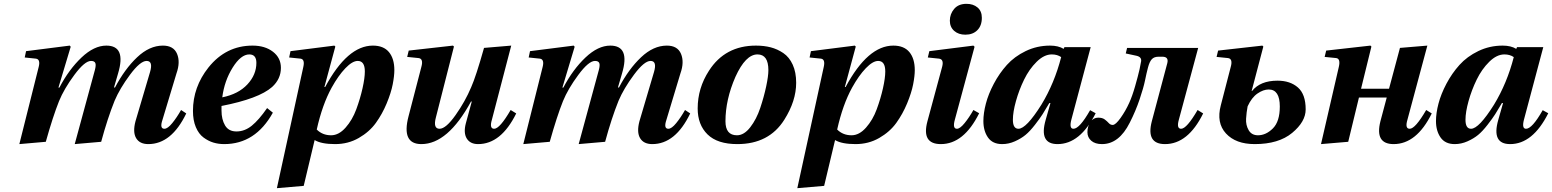

<svg xmlns="http://www.w3.org/2000/svg" viewBox="-20 -740 8100 1002"><path d="M81 12 182 -391Q192 -431 167 -434L109 -440L116 -473L344 -502L349 -496L285 -283H290Q340 -378 405.5 -440Q471 -502 535 -502Q640 -502 596 -356L575 -284L580 -283Q631 -380 695.5 -441Q760 -502 830 -502Q886 -502 904 -459Q922 -416 901 -357L828 -115Q812 -68 838 -68Q855 -68 879 -97.5Q903 -127 925 -166L952 -148Q875 12 754 12Q709 12 690.5 -19Q672 -50 687 -107L763 -364Q780 -422 745 -422Q712 -422 658.5 -350Q605 -278 578 -214Q541 -122 508 0L370 12L475 -374Q482 -400 477.5 -411Q473 -422 455 -422Q422 -422 368 -349Q314 -276 288 -212Q256 -132 219 0Z M987 -161Q987 -286 1068 -388Q1159 -502 1298 -502Q1363 -502 1404.5 -470Q1446 -438 1446 -386Q1446 -328 1400 -286Q1331 -225 1136 -187V-163Q1136 -117 1154.5 -85.5Q1173 -54 1214 -54Q1257 -54 1294 -84Q1331 -114 1374 -176L1404 -152Q1313 12 1150 12Q1120 12 1093.5 4Q1067 -4 1042 -22.5Q1017 -41 1002 -76.5Q987 -112 987 -161ZM1140 -232Q1224 -249 1271 -299.5Q1318 -350 1318 -412Q1318 -456 1281 -456Q1237 -456 1194 -387Q1151 -318 1140 -232Z M1425 242 1563 -391Q1572 -431 1548 -434L1489 -440L1496 -473L1725 -502L1730 -497L1673 -286H1677Q1793 -502 1926 -502Q1982 -502 2010 -468Q2038 -434 2038 -374Q2038 -344 2029.5 -300Q2021 -256 1998 -200.5Q1975 -145 1941.5 -98.5Q1908 -52 1852.5 -20Q1797 12 1729 12Q1657 12 1622 -9L1565 230ZM1633 -64Q1663 -34 1708 -34Q1748 -34 1783.5 -74Q1819 -114 1839.5 -170Q1860 -226 1872 -279.5Q1884 -333 1884 -367Q1884 -422 1847 -422Q1819 -422 1782.5 -384Q1746 -346 1711 -283Q1662 -194 1633 -64Z M2105 -443 2113 -476 2344 -502 2349 -497 2255 -128Q2239 -68 2274 -68Q2307 -68 2357.5 -139.5Q2408 -211 2439 -285Q2464 -341 2506 -490L2648 -502L2547 -115Q2533 -68 2559 -68Q2588 -68 2645 -166L2674 -148Q2595 12 2475 12Q2434 12 2416 -17Q2398 -46 2411 -96L2442 -210H2438Q2317 12 2179 12Q2074 12 2112 -133L2179 -391Q2191 -434 2164 -437Z M2711 12 2812 -391Q2822 -431 2797 -434L2739 -440L2746 -473L2974 -502L2979 -496L2915 -283H2920Q2970 -378 3035.5 -440Q3101 -502 3165 -502Q3270 -502 3226 -356L3205 -284L3210 -283Q3261 -380 3325.5 -441Q3390 -502 3460 -502Q3516 -502 3534 -459Q3552 -416 3531 -357L3458 -115Q3442 -68 3468 -68Q3485 -68 3509 -97.5Q3533 -127 3555 -166L3582 -148Q3505 12 3384 12Q3339 12 3320.5 -19Q3302 -50 3317 -107L3393 -364Q3410 -422 3375 -422Q3342 -422 3288.5 -350Q3235 -278 3208 -214Q3171 -122 3138 0L3000 12L3105 -374Q3112 -400 3107.5 -411Q3103 -422 3085 -422Q3052 -422 2998 -349Q2944 -276 2918 -212Q2886 -132 2849 0Z M3621 -174Q3621 -280 3680 -371Q3764 -502 3925 -502Q3967 -502 4002 -493Q4037 -484 4068 -463Q4099 -442 4117 -402.5Q4135 -363 4135 -308Q4135 -213 4073 -115Q3993 12 3828 12Q3724 12 3672.5 -38.5Q3621 -89 3621 -174ZM3766 -107Q3766 -34 3826 -34Q3863 -34 3895.5 -76Q3928 -118 3947.5 -176.5Q3967 -235 3978.5 -289Q3990 -343 3990 -374Q3990 -456 3933 -456Q3871 -456 3818 -339Q3766 -220 3766 -107Z M4141 242 4279 -391Q4288 -431 4264 -434L4205 -440L4212 -473L4441 -502L4446 -497L4389 -286H4393Q4509 -502 4642 -502Q4698 -502 4726 -468Q4754 -434 4754 -374Q4754 -344 4745.5 -300Q4737 -256 4714 -200.5Q4691 -145 4657.5 -98.5Q4624 -52 4568.5 -20Q4513 12 4445 12Q4373 12 4338 -9L4281 230ZM4349 -64Q4379 -34 4424 -34Q4464 -34 4499.5 -74Q4535 -114 4555.5 -170Q4576 -226 4588 -279.5Q4600 -333 4600 -367Q4600 -422 4563 -422Q4535 -422 4498.5 -384Q4462 -346 4427 -283Q4378 -194 4349 -64Z M4937 -632Q4937 -667 4959.5 -693.5Q4982 -720 5024 -720Q5059 -720 5081.5 -701Q5104 -682 5104 -647Q5104 -606 5080.5 -582.5Q5057 -559 5018 -559Q4982 -559 4959.5 -579Q4937 -599 4937 -632ZM4820 -107 4897 -392Q4907 -431 4880 -434L4822 -440L4830 -473L5060 -502L5066 -496L4963 -115Q4950 -68 4974 -68Q4990 -68 5014 -97.5Q5038 -127 5060 -166L5090 -149Q5010 12 4890 12Q4788 12 4820 -107Z M5112 -108Q5112 -149 5125 -199Q5138 -249 5166.5 -303Q5195 -357 5234.5 -401Q5274 -445 5333 -473.5Q5392 -502 5460 -502Q5503 -502 5531 -485L5535 -494H5672L5571 -115Q5559 -68 5582 -68Q5614 -68 5669 -165L5698 -149Q5617 12 5499 12Q5401 12 5437 -114L5462 -202H5456Q5435 -166 5421 -144Q5407 -122 5381 -88.5Q5355 -55 5332 -36Q5309 -17 5276.5 -2.5Q5244 12 5210 12Q5160 12 5136 -22.5Q5112 -57 5112 -108ZM5266 -115Q5266 -68 5295 -68Q5336 -68 5415 -194Q5483 -306 5518 -442Q5498 -456 5469 -456Q5429 -456 5390 -417.5Q5351 -379 5324.5 -324.5Q5298 -270 5282 -212.5Q5266 -155 5266 -115Z M5655 -50Q5655 -81 5670.5 -103.5Q5686 -126 5711 -126Q5733 -126 5745.5 -116.5Q5758 -107 5766.5 -97.5Q5775 -88 5787 -88Q5802 -88 5828 -124.5Q5854 -161 5873 -203Q5889 -238 5904 -290.5Q5919 -343 5927 -378L5934 -414Q5942 -442 5911 -449L5855 -461L5862 -490H6233L6132 -115Q6119 -68 6144 -68Q6173 -68 6230 -166L6259 -148Q6180 12 6060 12Q5960 12 5991 -107L6072 -411Q6080 -444 6046 -444H6026Q6003 -444 5991 -431Q5979 -418 5971 -387.5Q5963 -357 5955.5 -320Q5948 -283 5927.5 -222Q5907 -161 5876 -100Q5820 12 5731 12Q5695 12 5675 -5.5Q5655 -23 5655 -50Z M6329 -443 6337 -476 6568 -502 6573 -497 6512 -265H6514Q6557 -319 6647 -319Q6713 -319 6753.5 -283.5Q6794 -248 6794 -169Q6794 -105 6723.5 -46.5Q6653 12 6528 12Q6429 12 6378 -43.5Q6327 -99 6351 -190L6403 -391Q6415 -434 6388 -437ZM6491 -185Q6485 -154 6483 -120.5Q6481 -87 6496.5 -60.5Q6512 -34 6545 -34Q6587 -34 6623 -70Q6659 -106 6659 -184Q6659 -273 6601 -273Q6573 -273 6542.5 -252Q6512 -231 6491 -185Z M6874 12 6967 -391Q6977 -434 6953 -437L6893 -443L6901 -476L7132 -502L7137 -497L7083 -277H7229L7286 -490L7429 -502L7325 -115Q7311 -68 7337 -68Q7366 -68 7423 -166L7452 -148Q7373 12 7253 12Q7154 12 7184 -107L7217 -231H7072L7016 0Z M7474 -108Q7474 -149 7487 -199Q7500 -249 7528.5 -303Q7557 -357 7596.5 -401Q7636 -445 7695 -473.5Q7754 -502 7822 -502Q7865 -502 7893 -485L7897 -494H8034L7933 -115Q7921 -68 7944 -68Q7976 -68 8031 -165L8060 -149Q7979 12 7861 12Q7763 12 7799 -114L7824 -202H7818Q7797 -166 7783 -144Q7769 -122 7743 -88.5Q7717 -55 7694 -36Q7671 -17 7638.5 -2.5Q7606 12 7572 12Q7522 12 7498 -22.5Q7474 -57 7474 -108ZM7628 -115Q7628 -68 7657 -68Q7698 -68 7777 -194Q7845 -306 7880 -442Q7860 -456 7831 -456Q7791 -456 7752 -417.5Q7713 -379 7686.5 -324.5Q7660 -270 7644 -212.5Q7628 -155 7628 -115Z"/></svg>

Font: Lingua Franca
Style: Bold Italic
Weight: 700
Italic angle: -13°
Version: Version 1.19